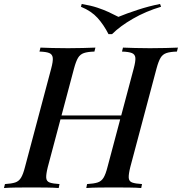

<svg xmlns="http://www.w3.org/2000/svg" viewBox="-56 -948 917 968"><path d="M220 -346 227 -366H580L572 -346ZM618 -602Q628 -639 626.5 -656.5Q625 -674 609 -680.5Q593 -687 559 -688L564 -708Q589 -707 626 -706Q663 -705 700 -705Q743 -705 780 -706Q817 -707 841 -708L836 -688Q802 -687 783 -680.5Q764 -674 753.5 -656.5Q743 -639 733 -602L601 -106Q592 -70 593 -52Q594 -34 610 -28Q626 -22 660 -20L656 0Q633 -2 596 -2.5Q559 -3 516 -3Q479 -3 441.5 -2.5Q404 -2 379 0L383 -20Q417 -22 436 -28Q455 -34 466 -52Q477 -70 486 -106ZM185 -106Q176 -70 177 -52Q178 -34 194 -28Q210 -22 244 -20L240 0Q216 -2 178.5 -2.5Q141 -3 103 -3Q61 -3 24.5 -2.5Q-12 -2 -36 0L-31 -20Q2 -22 20.5 -28Q39 -34 50 -52Q61 -70 70 -106L202 -602Q212 -639 210 -656.5Q208 -674 192.5 -680.5Q177 -687 143 -688L148 -708Q170 -707 207.5 -706Q245 -705 287 -705Q325 -705 362 -706Q399 -707 425 -708L420 -688Q386 -687 367 -680.5Q348 -674 337.5 -656.5Q327 -639 317 -602ZM541 -863Q582 -880 638.5 -898.5Q695 -917 751 -928L756 -914Q679 -891 614 -853.5Q549 -816 509 -776H491Q467 -823 436 -857.5Q405 -892 352 -914L356 -928Q403 -920 434.5 -909.5Q466 -899 491 -887.5Q516 -876 541 -863Z"/></svg>

Font: Playfair Display Medium
Style: Italic
Weight: 500
Italic angle: -14°
Designer: Claus Eggers Sørensen
Foundry: Claus Eggers Sørensen
Version: Version 1.203